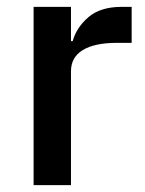

<svg xmlns="http://www.w3.org/2000/svg" viewBox="-20 -540 423 560"><path d="M78 0V-520H187V-420H192Q203 -460 238 -490Q273 -520 335 -520H364V-415H321Q256 -415 221.5 -394Q187 -373 187 -332V0Z"/></svg>

Font: IBM Plex Sans Hebrew Medm
Style: Regular
Weight: 500
Designer: Mike Abbink, Paul van der Laan, Pieter van Rosmalen, Yanek Iontef
Foundry: Bold Monday
Version: Version 1.3